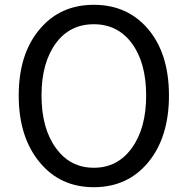

<svg xmlns="http://www.w3.org/2000/svg" viewBox="-20 -767 782 800"><path d="M146 -90Q58 -195 58 -369Q58 -543 146 -646Q231 -747 371 -747Q511 -747 597 -646Q684 -543 684 -369Q684 -195 597 -90Q511 13 371 13Q231 13 146 -90ZM529 -150Q589 -232 589 -369Q589 -506 529 -587Q470 -666 371 -666Q271 -666 213 -587Q153 -506 153 -369Q153 -232 213 -150Q272 -68 371 -68Q470 -68 529 -150Z"/></svg>

Font: `nÑOSR
Style: Regular
Weight: 400
Designer: Ryoko NISHIZUKA ¬âXZm¬º[P (kana & ideographs); Paul D. Hunt (Latin, Greek & Cyrillic); Wenlong ZHANG _ e¬á¬ü¬ô (bopomof
Foundry: Adobe Systems Incorporated
Version: Version 1.00 June 24, 2014, initial release